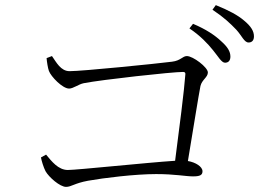

<svg xmlns="http://www.w3.org/2000/svg" viewBox="-20 -798 1040 750"><path d="M812 -602C832 -578 845 -553 859 -553C872 -553 880 -561 880 -577C880 -596 870 -614 844 -637C820 -660 784 -684 734 -705L720 -687C763 -658 791 -628 812 -602ZM903 -682C925 -658 934 -632 951 -632C964 -632 972 -640 972 -656C972 -676 961 -695 933 -718C910 -738 873 -758 823 -778L810 -760C855 -730 879 -707 903 -682ZM140 -183C142 -171 150 -144 158 -129C171 -106 214 -68 238 -68C259 -68 270 -82 324 -92C385 -103 508 -118 590 -118C664 -118 705 -109 734 -109C761 -109 771 -114 771 -129C771 -147 744 -164 714 -169C734 -289 755 -421 763 -462C769 -487 792 -496 792 -515C792 -535 734 -579 710 -579C693 -579 686 -561 652 -557C590 -549 301 -520 252 -520C217 -520 200 -555 183 -579L162 -571C163 -557 167 -532 171 -521C179 -499 224 -452 250 -452C266 -452 287 -469 307 -473C379 -487 652 -517 695 -517C702 -517 705 -514 704 -507C700 -449 680 -292 664 -170C556 -163 281 -134 245 -134C207 -134 181 -169 160 -194Z"/></svg>

Font: Noto Serif CJK TC Light
Style: Regular
Weight: 300
Designer: Ryoko NISHIZUKA 西塚涼子 (kana & ideographs); Frank Grießhammer (Latin, Greek & Cyrillic); Wenlong ZHANG 张文龙 (bopomofo); San
Foundry: Adobe
Version: Version 2.001;hotconv 1.1.0;makeotfexe 2.6.0